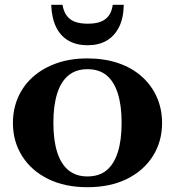

<svg xmlns="http://www.w3.org/2000/svg" viewBox="-20 -772 731 802"><path d="M657 -258Q657 -181 618.5 -120Q580 -59 510 -24.5Q440 10 345 10Q251 10 181 -24.5Q111 -59 72.5 -120Q34 -181 34 -258Q34 -317 56 -366.5Q78 -416 119 -452Q160 -488 217 -508Q274 -528 345 -528Q416 -528 473.5 -508.5Q531 -489 572 -452.5Q613 -416 635 -366.5Q657 -317 657 -258ZM203 -259Q203 -186 219 -136Q235 -86 266.5 -60.5Q298 -35 345 -35Q394 -35 425 -60.5Q456 -86 472 -136Q488 -186 488 -259Q488 -332 472 -382Q456 -432 425 -457.5Q394 -483 345 -483Q298 -483 266.5 -457.5Q235 -432 219 -382Q203 -332 203 -259ZM346 -583Q392 -583 425 -602Q458 -621 477 -658.5Q496 -696 497 -752H451Q447 -723 433.5 -705.5Q420 -688 398.5 -680.5Q377 -673 347 -673Q316 -673 294.5 -680.5Q273 -688 259.5 -705.5Q246 -723 241 -752H194Q196 -696 214.5 -658.5Q233 -621 266.5 -602Q300 -583 346 -583Z"/></svg>

Font: Roboto Serif 120pt Expanded SemiBold
Style: Regular
Weight: 600
Width: 7
Designer: Greg Gazdowicz
Foundry: Commercial Type
Version: Version 1.008